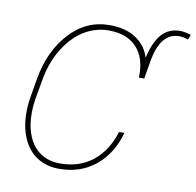

<svg xmlns="http://www.w3.org/2000/svg" viewBox="-83 -838 953 933"><g transform="rotate(10 393.0 -371.0)"><path d="M550.8 -217.3Q521.5 -111.8 447.5 -51Q373.5 9.8 268.1 9.8Q206.1 9.8 159.9 -19.5Q113.8 -48.8 89.1 -104.5Q64.5 -160.2 64.5 -229Q64 -267.6 70.3 -305.2L86.4 -400.4Q110.4 -541.5 192.4 -631.1Q274.4 -720.7 389.6 -720.7Q467.8 -720.7 519.3 -687.3Q570.8 -653.8 588.9 -594.7Q606.4 -674.8 641.6 -713.6Q676.8 -752.4 731.9 -752.4Q753.9 -752.4 785.6 -742.2L775.9 -717.8Q752.9 -726.1 731.4 -726.1Q639.6 -726.1 614.7 -582.5L599.6 -494.1H573.2Q577.1 -588.4 529.3 -641.4Q481.4 -694.3 390.1 -694.3Q325.7 -694.3 269.3 -660.2Q212.9 -626 170.9 -558.3Q128.9 -490.7 113.8 -404.3L95.7 -302.2Q90.3 -270 90.3 -236.8Q89.4 -172.9 110.1 -121.8Q130.9 -70.8 171.4 -43.7Q211.9 -16.6 267.6 -16.6Q363.3 -16.6 429.2 -69.3Q495.1 -122.1 524.4 -217.3Z"/></g></svg>

Font: Roboto Thin
Style: Italic
Weight: 250
Italic angle: -12°
Designer: Google
Version: Version 2.134; 2016